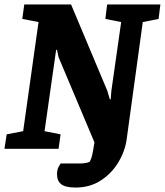

<svg xmlns="http://www.w3.org/2000/svg" viewBox="-34 -668 740 862"><path d="M305 174Q261 174 241.5 159.5Q222 145 222 114Q222 94 229.5 80.5Q237 67 238 66H323Q344 66 357 62.5Q370 59 370 56Q376 45 380 27.5Q384 10 390 -29L229 -411L222 -444H218L166 -79L238 -65L229 0H-14L-4 -65L70 -79L139 -569L66 -583L75 -648H285L448 -260L459 -222H463L466 -260L510 -569L439 -583L447 -648H686L678 -583L607 -569L535 -45Q528 9 498 59.5Q468 110 419 142Q370 174 305 174Z"/></svg>

Font: Faustina ExtraBold
Style: Italic
Weight: 800
Italic angle: -8°
Designer: Alfonso Garcia
Foundry: http://www.omnibus-type.com
Version: Version 1.200